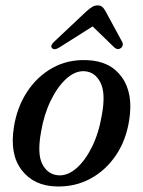

<svg xmlns="http://www.w3.org/2000/svg" viewBox="-20 -679 528 709"><path d="M299.5 -457Q386.5 -454.5 429.8 -394.2Q473 -334 457 -235Q445.5 -160.5 407.5 -104.8Q369.5 -49 313 -18.8Q256.5 11.5 188 9.5Q105 7.5 60 -51Q15 -109.5 31.5 -211Q43 -283 79.8 -339.5Q116.5 -396 173 -427.8Q229.5 -459.5 299.5 -457ZM197.5 -31.5Q230.5 -30 262.8 -58.2Q295 -86.5 320 -137.2Q345 -188 356 -254Q371 -334.5 351 -374Q331 -413.5 292 -416Q257.5 -418 224.8 -388.2Q192 -358.5 167 -306.8Q142 -255 131.5 -191.5Q116.5 -109.5 137 -71.5Q157.5 -33.5 197.5 -31.5ZM199.5 -504Q180.5 -492 172 -501.5Q164.5 -510.5 180 -525L300 -638Q311.5 -648 320.5 -653.5Q329.5 -659 340.5 -659Q351.5 -659 357.8 -653.5Q364 -648 369.5 -638L431 -524.5Q435 -517.5 433 -511Q431 -504.5 426.5 -501.5Q414 -493 402 -504L322 -581.5Z"/></svg>

Font: Fraunces 72pt Soft
Style: Italic
Weight: 400
Italic angle: -16°
Version: Version 1.000;[b76b70a41]